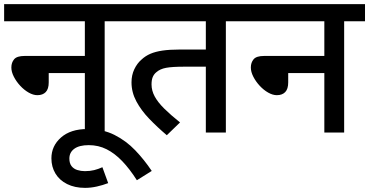

<svg xmlns="http://www.w3.org/2000/svg" viewBox="-20 -642 1788 930"><path d="M0 -622H588V-539H487V0H391V-288H216V-243Q216 -211 201.5 -196Q187 -181 161 -181Q141 -181 119 -193.5Q97 -206 78 -226.5Q59 -247 47 -270.5Q35 -294 35 -315Q35 -339 48.5 -355Q62 -371 99 -371H391V-539H0Z M504 245Q478 255 449 261.5Q420 268 392 268Q342 268 305 249.5Q268 231 248.5 198.5Q229 166 229 125Q229 65 275.5 24Q322 -17 403 -17Q478 -17 534.5 11.5Q591 40 635 86Q679 132 715 186L643 231Q608 176 572 138.5Q536 101 496.5 81Q457 61 410 61Q364 61 340 78.5Q316 96 316 126Q316 149 326.5 162.5Q337 176 354.5 181.5Q372 187 391 187Q416 187 436 182Q456 177 476 168Z M1074 -539V0H977V-319H873Q814 -319 784.5 -313.5Q755 -308 737 -292Q725 -282 719.5 -268Q714 -254 714 -233Q714 -203 729.5 -174.5Q745 -146 776 -115.5Q807 -85 852 -49L788 13Q742 -26 703 -66.5Q664 -107 640.5 -151Q617 -195 617 -243Q617 -278 630.5 -306.5Q644 -335 665 -353Q684 -371 708.5 -381.5Q733 -392 767 -397Q801 -402 848 -402H977V-539H574V-622H1174V-539Z M1160 -622H1748V-539H1647V0H1551V-288H1376V-243Q1376 -211 1361.5 -196Q1347 -181 1321 -181Q1301 -181 1279 -193.5Q1257 -206 1238 -226.5Q1219 -247 1207 -270.5Q1195 -294 1195 -315Q1195 -339 1208.5 -355Q1222 -371 1259 -371H1551V-539H1160Z"/></svg>

Font: Noto Sans Devanagari Medium
Style: Regular
Weight: 500
Version: Version 2.003